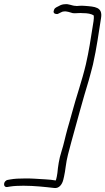

<svg xmlns="http://www.w3.org/2000/svg" viewBox="-30 -797 521 950"><path d="M9 93C-15 97 -17 133 8 128L20 126C38 123 63 122 86 122C140 122 193 128 237 133C261 137 277 117 283 93C284 88 286 82 287 76C290 62 293 45 295 28C300 -13 311 -50 323 -95C352 -199 378 -298 409 -399C416 -426 424 -452 430 -478C449 -562 458 -634 470 -708C479 -763 439 -764 389 -768C379 -769 369 -769 359 -768C352 -767 347 -767 344 -768C326 -768 311 -779 290 -776C281 -776 271 -773 261 -767L249 -761C245 -759 240 -755 238 -750C232 -737 236 -730 246 -728C251 -727 255 -727 260 -730L272 -736C278 -739 281 -740 284 -740C301 -743 317 -735 330 -732C341 -730 366 -734 379 -732C403 -732 422 -729 434 -720C436 -706 431 -680 428 -662C419 -605 410 -544 395 -479C376 -398 347 -317 326 -238C319 -211 311 -185 304 -160C292 -117 286 -84 274 -47C262 -10 257 27 254 59C253 66 252 72 251 77L248 90C247 92 246 94 246 96C215 90 175 90 138 87C123 86 109 86 94 86C67 86 41 87 20 91Z"/></svg>

Font: Stray Cat
Style: UltCnObl
Weight: 400
Version: Version 1.0